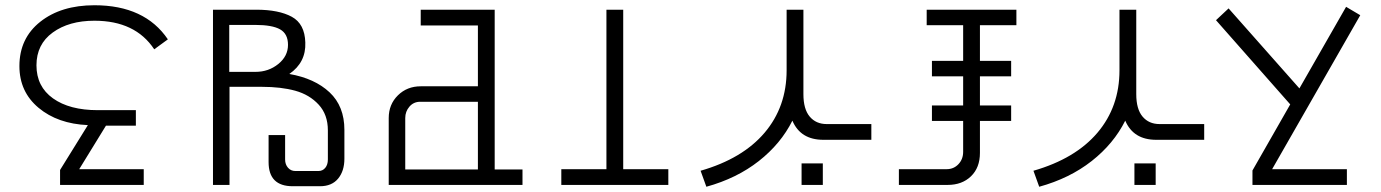

<svg xmlns="http://www.w3.org/2000/svg" viewBox="-20 -705 5266 732"><path d="M209 0V-57L315 -228Q200 -233 127 -294Q54 -355 54 -453Q54 -559 133.5 -622Q213 -685 340 -685Q532 -685 620 -555L568 -517Q496 -626 340 -626Q243 -626 181 -581Q119 -536 119 -456Q119 -375 182 -330Q245 -285 353 -285H498V-226H384L282 -60H528V0Z M1096 5Q1004 5 1004 -87V-190H1067V-97Q1067 -78 1078 -65.5Q1089 -53 1106 -53H1194Q1210 -53 1220 -65Q1230 -77 1230 -97V-208Q1230 -268 1195 -306Q1160 -344 1106 -359Q1052 -374 978 -374H855V0H792V-668H957Q1043 -668 1092.5 -641Q1142 -614 1144 -543Q1147 -467 1083 -423Q1180 -406 1236.5 -353Q1293 -300 1293 -210V-100Q1293 -53 1269 -24Q1245 5 1200 5ZM854 -610V-431H954Q1004 -431 1041 -461Q1078 -491 1078 -534Q1078 -576 1048 -593Q1018 -610 953 -610Z M1462 0V-255Q1462 -307 1497 -341.5Q1532 -376 1584 -376H1802V-608H1584V-668H1866V-59H1972V0ZM1525 -59H1802V-317H1582Q1557 -317 1541 -298.5Q1525 -280 1525 -255Z M2120 0V-60H2292V-668H2356V-60H2528V0Z M2673 7 2651 -54Q2811 -100 2895 -199Q2979 -298 2979 -437V-668H3043V-346Q3043 -289 3067 -260.5Q3091 -232 3132 -232H3302V-172H3119Q3032 -172 3001 -245Q2957 -157 2873 -91Q2789 -25 2673 7ZM3036 0V-82H3117V0Z M3513 -609V-668H3855V-609H3716V-473H3835V-414H3716V-303H3835V-244H3716V-122Q3716 -66 3682 -33Q3648 0 3593 0H3407V-60H3589Q3616 -60 3634 -79Q3652 -98 3652 -126V-244H3533V-303H3652V-414H3533V-473H3652V-609Z M3942 7 3920 -54Q4080 -100 4164 -199Q4248 -298 4248 -437V-668H4312V-346Q4312 -289 4336 -260.5Q4360 -232 4401 -232H4571V-172H4388Q4301 -172 4270 -245Q4226 -157 4142 -91Q4058 -25 3942 7ZM4305 0V-82H4386V0Z M4755 0V-55L4899 -307L4616 -628L4664 -673L4934 -368L5112 -679L5166 -647L4830 -60H5115V0Z"/></svg>

Font: Zaghawa Beria
Style: Regular
Weight: 400
Designer: Anonymous
Foundry: Designed by a volunteer who chooses to remain anonymous, in cooperation with SIL International and the Mission Protestan
Version: Version 1.001